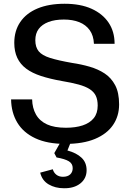

<svg xmlns="http://www.w3.org/2000/svg" viewBox="-20 -757 693 1022"><path d="M328 9Q232 9 168 -21Q104 -51 72 -104.5Q40 -158 39 -228H151Q152 -182 171.5 -147.5Q191 -113 230 -95Q269 -77 331 -77Q382 -77 420 -89.5Q458 -102 479 -128Q500 -154 500 -195Q500 -226 490 -247Q480 -268 457.5 -282.5Q435 -297 398.5 -307Q362 -317 308 -326Q246 -337 198.5 -352.5Q151 -368 119.5 -391.5Q88 -415 72 -449Q56 -483 56 -529Q56 -593 88 -640Q120 -687 180 -712Q240 -737 324 -737Q408 -737 467 -710.5Q526 -684 558 -636.5Q590 -589 590 -524H480Q478 -568 457.5 -596.5Q437 -625 402 -639Q367 -653 320 -653Q272 -653 238 -640Q204 -627 186 -603Q168 -579 168 -543Q168 -506 186 -484Q204 -462 247 -448.5Q290 -435 364 -422Q412 -415 457 -402Q502 -389 537 -366Q572 -343 593 -303.5Q614 -264 614 -201Q614 -139 581.5 -91.5Q549 -44 485.5 -17.5Q422 9 328 9ZM320 245Q274 245 239 224.5Q204 204 194 162L261 144Q266 162 280 173Q294 184 315 184Q340 184 353.5 171.5Q367 159 367 138Q367 114 346.5 101.5Q326 89 281 81L269 58L311 -16H363L339 44Q387 57 414 82.5Q441 108 441 149Q441 193 407.5 219.5Q374 246 320 245Z"/></svg>

Font: Mona Sans ExtraLight Medium
Style: Regular
Weight: 500
Version: Version 2.000